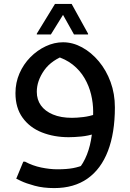

<svg xmlns="http://www.w3.org/2000/svg" viewBox="-20 -701 666 981"><path d="M257 260Q201 260 157 248Q113 236 88 224Q63 212 63 212L99 125H108Q147 146 191 155Q235 164 273 164Q321 164 353 158Q385 152 415 139L377 169Q407 133 424.5 88Q442 43 449 -11.5Q456 -66 456 -131Q456 -174 445.5 -218Q435 -262 412 -301.5Q389 -341 352 -370.5Q315 -400 262 -415L326 -424Q244 -396 206 -342Q168 -288 168 -232Q168 -192 189 -162.5Q210 -133 250.5 -116Q291 -99 348 -99Q373 -99 406 -103Q439 -107 469 -118L464 -18Q431 -7 395 -3.5Q359 0 331 0Q256 0 194 -24.5Q132 -49 95.5 -99.5Q59 -150 59 -225Q59 -279 79.5 -326Q100 -373 135 -408.5Q170 -444 213.5 -464.5Q257 -485 302 -485Q352 -485 399.5 -459Q447 -433 485 -387.5Q523 -342 545 -282Q567 -222 567 -152Q567 -22 531.5 70.5Q496 163 427 211.5Q358 260 257 260ZM358 -525 302 -625 240 -525H168V-529L261 -681H346L430 -529V-525Z"/></svg>

Font: Kufam Medium
Style: Italic
Weight: 500
Italic angle: -11°
Designer: Artur Schmal
Foundry: Original Type
Version: Version 1.301; ttfautohint (v1.8.3)